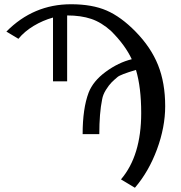

<svg xmlns="http://www.w3.org/2000/svg" viewBox="-20 -718 846 895"><path d="M543.9 118.2Q638.2 7.8 638.2 -190.9Q638.2 -311 613.8 -392.1Q541 -370.6 527.8 -358.9Q510.7 -344.7 499.3 -333Q487.8 -321.3 473.9 -299.3Q460 -277.3 456.1 -254.9Q442.9 -190.4 442.9 -92.8H365.2Q365.2 -211.9 393.1 -286.1Q414.1 -340.3 473.1 -383.5Q532.2 -426.8 594.2 -441.9Q564 -507.3 498 -573.2Q453.1 -613.8 405.3 -629.9Q357.4 -646 293 -646V-338.9H227.1V-636.2Q179.7 -623 136.7 -597.2Q93.8 -571.3 65.9 -537.1Q42.5 -550.8 9.8 -570.8Q135.7 -698.2 311 -698.2Q409.7 -698.2 477.1 -668.9Q544.4 -639.6 611.8 -570.8Q683.6 -497.6 716.8 -414.6Q750 -331.5 750 -223.1Q750 -125 711.7 -21.5Q673.3 82 608.9 157.2Q544.9 119.1 543.9 118.2Z"/></svg>

Font: Common Serif News
Style: Regular
Weight: 450
Designer: Philipp H. Poll, Khaled Hosny
Foundry: Stefan Peev, Context Ltd.
Version: Version 1.026